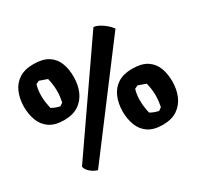

<svg xmlns="http://www.w3.org/2000/svg" viewBox="-168 -985 1308 1254"><g transform="rotate(-30 486.0 -358.0)"><path d="M231.9 54.7Q203.6 46.4 180.7 26.9Q157.7 7.3 152.3 -17.1L672.9 -769.5Q691.9 -768.6 714.8 -756.3Q737.8 -744.1 758.8 -726.1Q779.8 -708 793 -689.5ZM205.1 -338.4Q137.2 -338.4 96.4 -366Q55.7 -393.6 37.6 -440.9Q19.5 -488.3 19.5 -546.9Q20.5 -606.4 40.8 -653.8Q61 -701.2 103.3 -728.8Q145.5 -756.3 212.4 -756.3Q282.2 -756.3 323.2 -729.7Q364.3 -703.1 381.8 -657.5Q399.4 -611.8 399.4 -553.7Q399.4 -494.1 378.7 -445.3Q357.9 -396.5 314.9 -367.4Q272 -338.4 205.1 -338.4ZM228 -429.2 250 -444.8Q254.4 -465.3 256.8 -485.4Q259.3 -505.4 259.3 -527.8Q259.3 -553.7 256.1 -576.9Q252.9 -600.1 247.1 -624L189 -644.5L164.6 -632.8Q153.3 -594.7 153.3 -552.2Q153.3 -525.4 156.7 -501.2Q160.2 -477.1 165.5 -453.6Q188 -438.5 228 -429.2ZM748 10.3Q680.2 10.3 639.4 -17.3Q598.6 -44.9 580.6 -92.3Q562.5 -139.6 562.5 -198.2Q563.5 -257.8 583.7 -305.2Q604 -352.5 646.2 -380.1Q688.5 -407.7 755.4 -407.7Q825.2 -407.7 866.2 -381.1Q907.2 -354.5 924.8 -308.8Q942.4 -263.2 942.4 -205.1Q942.4 -145.5 921.6 -96.7Q900.9 -47.9 857.9 -18.8Q814.9 10.3 748 10.3ZM771 -80.6 793 -96.2Q797.4 -116.7 799.8 -136.7Q802.2 -156.7 802.2 -179.2Q802.2 -205.1 799.1 -228.3Q795.9 -251.5 790 -275.4L731.9 -295.9L707.5 -284.2Q696.3 -246.1 696.3 -203.6Q696.3 -176.8 699.7 -152.6Q703.1 -128.4 708.5 -105Q731 -89.8 771 -80.6Z"/></g></svg>

Font: Fruktur
Style: Regular
Weight: 400
Designer: Viktoriya Grabowska, Eben Sorkin
Foundry: Viktoriya Grabowska
Version: Version 1.008; ttfautohint (v1.8.4.7-5d5b)